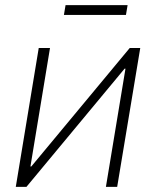

<svg xmlns="http://www.w3.org/2000/svg" viewBox="-20 -728 607 748"><path d="M436.5 0H392.6L468.8 -460.4H465.3L83 0H41.5L130.9 -541H174.8L98.6 -79.6H102.1L485.4 -541H526.4ZM477.1 -708 470.7 -669.9H229L235.4 -708Z"/></svg>

Font: Inter 17pt ExtraLight
Style: Italic
Weight: 250
Italic angle: -9.3988°
Version: Version 4.001;git-66647c0bb